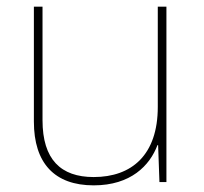

<svg xmlns="http://www.w3.org/2000/svg" viewBox="-20 -641 613 578"><path d="M481 -621H455V-319C455 -175 377 -108 262 -108C163 -108 108 -161 108 -279V-621H82V-275C82 -150 144 -83 262 -83C374 -83 431 -143 454 -204H456L460 -93H481Z"/></svg>

Font: Noto Sans Telugu UI Thin
Style: Regular
Weight: 100
Designer: Jelle Bosma - Monotype Design Team
Foundry: Monotype Imaging Inc.
Version: Version 2.005